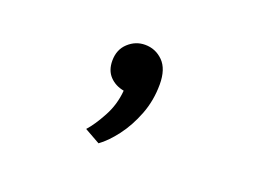

<svg xmlns="http://www.w3.org/2000/svg" viewBox="-61 -255 738 559"><g transform="rotate(20 308.0 24.0)"><path d="M278 182 230 155Q249.5 133.5 270.2 95.2Q291 57 294.5 13Q267.5 8 250.5 -10Q233.5 -28 233.5 -58Q233.5 -92.5 256 -113.2Q278.5 -134 308 -134Q340.5 -134 363.8 -110.8Q387 -87.5 387 -40Q387 10 370 54Q353 98 327.8 131.2Q302.5 164.5 278 182Z"/></g></svg>

Font: Overpass Mono SemiBold
Style: Regular
Weight: 600
Monospace: yes
Designer: Delve Withrington, Dave Bailey
Foundry: Delve Fonts LLC
Version: Version 4.000